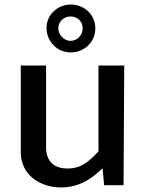

<svg xmlns="http://www.w3.org/2000/svg" viewBox="-20 -821 649 850"><path d="M252 9C316 9 376 -18 434 -76L441 -1H527L530 -531H416V-151C372 -103 337 -75 279 -75C214 -75 184 -112 184 -169V-531H72V-147C72 -45 159 9 252 9ZM402 -696C402 -755 354 -801 293 -801C235 -801 186 -755 186 -698C186 -636 234 -589 293 -589C354 -589 402 -635 402 -696ZM346 -695C346 -667 323 -640 292 -640C264 -640 238 -667 238 -695C238 -727 264 -748 292 -748C323 -748 346 -727 346 -695Z"/></svg>

Font: Cheyenne Sans Medium
Style: Regular
Weight: 500
Designer: The Public Sans project authors (U.S. Web Design System), Libre Franklin designed by Pablo Impallari and Rodrigo Fuenzal
Foundry: The Cheyenne Sans Project Authors
Version: Version 2.007